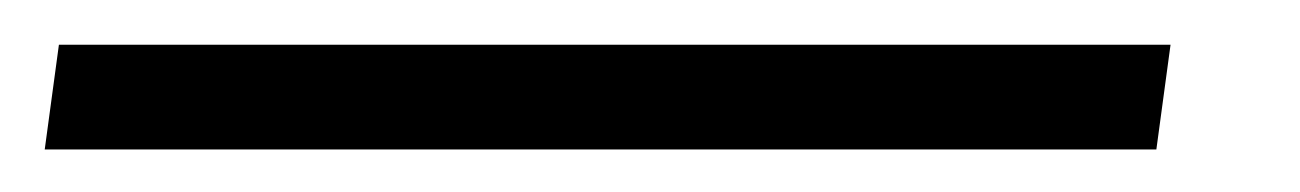

<svg xmlns="http://www.w3.org/2000/svg" viewBox="-76 24 596 88"><path d="M460.5 44.5 454 92.5H-55.5L-49 44.5Z"/></svg>

Font: Merriweather
Style: Bold Italic
Weight: 700
Italic angle: -7.8°
Version: Version 2.101